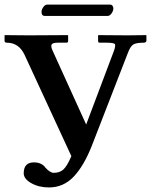

<svg xmlns="http://www.w3.org/2000/svg" viewBox="-20 -800 662 842"><path d="M215.8 -42Q240.7 -42 257.1 -55.9Q273.4 -69.8 293 -115.2L87.9 -559.1Q63 -612.8 9.8 -612.8Q0 -612.8 0 -621.1V-645L1 -646Q64 -645 105 -645L276.9 -646L278.8 -645V-621.1Q278.8 -612.8 272 -612.8H233.9Q210 -612.8 206.1 -604Q202.1 -595.2 211.9 -575.2L357.9 -253.9L479 -575.2Q488.8 -601.6 483.2 -607.2Q477.5 -612.8 445.8 -612.8H416Q410.2 -612.8 410.2 -621.1V-645L412.1 -646Q498 -645 540 -645L620.1 -646L622.1 -645V-621.1Q622.1 -617.2 618.4 -615Q614.7 -612.8 610.8 -612.8Q576.7 -612.8 564 -604.5Q551.3 -596.2 540 -565.9L382.8 -161.1Q348.1 -72.8 303.2 -25.4Q258.3 22 194.8 22Q150.4 22 117.2 3.2Q84 -15.6 84 -40Q84 -87.9 128.9 -87.9Q162.6 -87.9 179.2 -64.9Q199.7 -42 215.8 -42ZM451.2 -730H176.8Q162.1 -730 162.1 -748Q162.1 -757.8 169.9 -768.8Q177.7 -779.8 187 -779.8H462.9Q469.7 -779.8 473.4 -774.7Q477.1 -769.5 477.1 -763.2Q477.1 -752.4 469.2 -741.2Q461.4 -730 451.2 -730Z"/></svg>

Font: Linux Libertine G
Style: Semibold
Weight: 600
Designer: Philipp H. Poll
Foundry: Philipp H. Poll
Version: Version 5.1.1